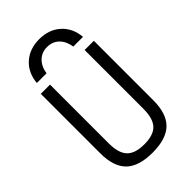

<svg xmlns="http://www.w3.org/2000/svg" viewBox="-288 -1070 1177 1177"><g transform="rotate(-45 300.0 -482.0)"><path d="M300 10Q181 10 125.5 -44.5Q70 -99 70 -215V-730H150V-220Q150 -136 185.5 -99Q221 -62 300 -62Q380 -62 415 -99Q450 -136 450 -220V-730H530V-215Q530 -99 474.5 -44.5Q419 10 300 10ZM300 -974Q216 -974 161.5 -925Q107 -876 100 -794H184Q192 -846 223 -876Q254 -906 300 -906Q347 -906 377.5 -876Q408 -846 416 -794H500Q493 -876 438.5 -925Q384 -974 300 -974Z"/></g></svg>

Font: M PLUS Code Latin 60
Style: Regular
Weight: 400
Width: 7
Monospace: yes
Designer: Coji Morishita
Foundry: UNDERFOREST DESIGN
Version: Version 1.005; ttfautohint (v1.8.3)